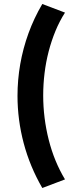

<svg xmlns="http://www.w3.org/2000/svg" viewBox="-20 -825 394 960"><path d="M191.5 115Q129.5 8 98.5 -109Q67.5 -226 67.5 -346Q67.5 -425.5 81.2 -504.2Q95 -583 122.5 -658.8Q150 -734.5 191.5 -805L305 -762Q277.5 -719 257.2 -669.8Q237 -620.5 223.2 -567.5Q209.5 -514.5 202.8 -459.2Q196 -404 196 -348Q196 -235.5 223.5 -126.5Q251 -17.5 305 72Z"/></svg>

Font: Geologica Thin Roman SemiBold
Style: Regular
Weight: 600
Version: Version 1.010;gftools[0.9.28]